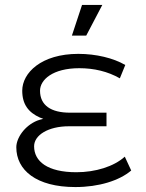

<svg xmlns="http://www.w3.org/2000/svg" viewBox="-20 -751 590 777"><path d="M329 -607 394 -731H312L271 -607ZM485 -117C441 -77 366 -54 289 -54C172 -54 118 -98 118 -159C118 -204 175 -240 259 -240H411V-295H263C186 -295 142 -325 142 -384C142 -428 193 -475 301 -475C360 -475 416 -462 465 -434L487 -488C439 -516 369 -533 297 -533C147 -533 70 -456 70 -384C70 -329 95 -296 142 -275C146 -274 150 -272 155 -270C147 -268 139 -266 131 -263C79 -242 46 -192 46 -155C46 -63 126 6 285 6C380 6 463 -20 511 -61Z"/></svg>

Font: Montserrat Z
Style: Regular
Weight: 400
Designer: Julieta Ulanovsky
Foundry: Julieta Ulanovsky
Version: Version 8.000